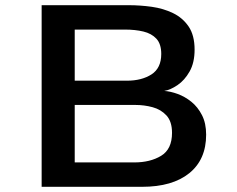

<svg xmlns="http://www.w3.org/2000/svg" viewBox="-20 -720 915 740"><path d="M140.5 0V-700H476Q520 -700 564.8 -693.8Q609.5 -687.5 646.8 -669.5Q684 -651.5 707 -617.8Q730 -584 730 -528.5Q730 -478.5 710.8 -444.5Q691.5 -410.5 664.2 -392Q637 -373.5 613 -369.5Q637 -368 665 -357.8Q693 -347.5 717.8 -327.5Q742.5 -307.5 758.5 -276.2Q774.5 -245 774.5 -201Q774.5 -105 709.5 -52.5Q644.5 0 527.5 0ZM268 -409H469Q526 -409 563.8 -433.2Q601.5 -457.5 601.5 -512Q601.5 -550.5 582.8 -570.8Q564 -591 532.5 -598.5Q501 -606 462 -606H268ZM268 -94H497.5Q559 -94 601 -119.5Q643 -145 643 -208Q643 -251.5 621.8 -274.8Q600.5 -298 568.2 -306.8Q536 -315.5 502.5 -315.5H268Z"/></svg>

Font: Trispace SemiExpanded Medium
Style: Regular
Weight: 500
Width: 6
Designer: Tyler Finck
Foundry: Etcetera Type Company
Version: Version 1.210; ttfautohint (v1.8.3)